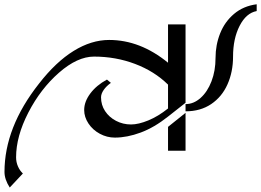

<svg xmlns="http://www.w3.org/2000/svg" viewBox="-284 -876 1192 877"><g transform="rotate(90 312.5 -438.0)"><path d="M-14 -689H344L407 -609Q457 -546 480 -484Q503 -422 503 -366Q503 -330 485.5 -297.5Q468 -265 438.5 -245.5Q409 -226 377 -226Q339 -226 301.5 -254Q264 -282 238 -330L253 -348Q268 -327 285.5 -315Q303 -303 319 -303Q354 -303 382 -321.5Q410 -340 426.5 -371.5Q443 -403 443 -440Q443 -474 424.5 -519Q406 -564 370 -609H261Q200 -547 166.5 -458.5Q133 -370 133 -271Q133 -195 206.5 -111Q280 -27 388.5 29Q497 85 593 85Q615 85 634.5 76.5Q654 68 667 54L731 114Q694 138 660 138Q456 138 256 -20Q157 -97 107 -178Q57 -259 57 -340Q57 -482 161 -609H-14ZM390 -689H563V-609H454ZM133 -906Q203 -906 260 -880.5Q317 -855 350 -806Q383 -757 383 -689H350Q350 -726 322 -757.5Q294 -789 246 -807.5Q198 -826 139 -826Q80 -826 27 -847Q-26 -868 -62 -910.5Q-98 -953 -106 -1014H-75Q-66 -966 -7.5 -936Q51 -906 133 -906Z"/></g></svg>

Font: Amita
Style: Regular
Weight: 400
Designer: Eduardo Rodriguez Tunni, Modular Infotech, Brian J. Bonislawsky
Foundry: Eduardo Rodriguez Tunni, Modular Infotech, Brian J. Bonislawsky
Version: Version 1.004